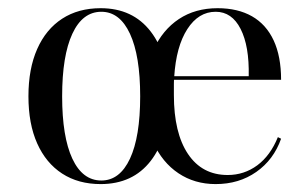

<svg xmlns="http://www.w3.org/2000/svg" viewBox="-20 -447 767 478"><path d="M230.6 11.3Q175 11.3 134.7 -14.9Q94.4 -41.1 72.6 -89.9Q50.8 -138.7 50.8 -207.3Q50.8 -275.8 72.6 -325Q94.4 -374.2 134.7 -400.4Q175 -426.6 230.6 -426.6Q310.5 -426.6 355.2 -368.5Q400 -310.5 400 -207.3Q400 -104 355.2 -46.4Q310.5 11.3 230.6 11.3ZM232.3 2.4Q278.2 2.4 303.6 -52Q329 -106.5 329 -207.3Q329 -308.1 303.6 -362.9Q278.2 -417.7 232.3 -417.7Q185.5 -417.7 160.1 -362.9Q134.7 -308.1 134.7 -207.3Q134.7 -106.5 160.1 -52Q185.5 2.4 232.3 2.4ZM516.9 11.3Q464.5 11.3 424.2 -15.7Q383.9 -42.7 361.7 -91.9Q339.5 -141.1 339.5 -207.3Q339.5 -273.4 362.1 -323Q384.7 -372.6 425.4 -399.6Q466.1 -426.6 521.8 -426.6Q571.8 -426.6 607.3 -406.5Q642.7 -386.3 661.3 -346.4Q679.8 -306.5 679.8 -248.4H381.5L380.6 -257.3H599.2Q600.8 -332.3 579 -375Q557.3 -417.7 516.9 -417.7Q474.2 -417.7 446.4 -374.6Q418.5 -331.5 413.7 -255.6V-254Q412.9 -246.8 412.9 -237.9Q412.9 -229 412.9 -210.5Q412.9 -116.1 448 -63.7Q483.1 -11.3 546.8 -11.3Q587.9 -11.3 620.6 -35.5Q653.2 -59.7 671.8 -105.6L679.8 -101.6Q661.3 -49.2 618.1 -19Q575 11.3 516.9 11.3Z"/></svg>

Font: Playfair 144pt
Style: Regular
Weight: 400
Designer: Claus Eggers Sørensen
Foundry: Claus Eggers Sørensen
Version: Version 2.001;gftools[0.9.30]